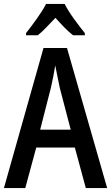

<svg xmlns="http://www.w3.org/2000/svg" viewBox="-20 -960 567 980"><path d="M418 0 362 -207H165L109 0H0L202 -715H322L527 0ZM285 -512Q280 -538 273 -570.5Q266 -603 262 -626Q258 -600 252 -569.5Q246 -539 240 -513L185 -298H341ZM310 -940Q327 -906 357 -864.5Q387 -823 413 -791V-780H353Q331 -797 308.5 -820Q286 -843 263 -869Q238 -843 215.5 -819.5Q193 -796 173 -780H113V-791Q139 -824 169 -866Q199 -908 215 -940Z"/></svg>

Font: Noto Sans Khmer Condensed Medium
Style: Regular
Weight: 500
Width: 3
Designer: Danh Hong and the Monotype Design Team
Foundry: Monotype Imaging Inc.
Version: Version 2.004; ttfautohint (v1.8.4.7-5d5b)